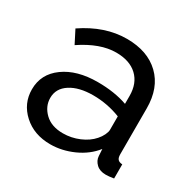

<svg xmlns="http://www.w3.org/2000/svg" viewBox="-125 -661 805 800"><g transform="rotate(30 277.0 -260.5)"><path d="M29.8 -150.9Q29.8 -224.6 91.6 -269.3Q153.3 -314 252.9 -314Q334 -314 396 -292V-330.1Q396 -390.6 359.6 -424.8Q323.2 -459 257.8 -459Q181.2 -459 91.8 -398.9L60.1 -460.9Q163.1 -530.8 268.1 -530.8Q368.2 -530.8 426 -475.1Q483.9 -419.4 483.9 -320.8V-100.1Q483.9 -83.5 490.5 -76.2Q497.1 -68.8 512.2 -67.9V0Q488.3 3.9 474.1 3.9Q444.8 3.9 428.2 -12Q411.6 -27.8 410.2 -48.8L408.2 -82Q374.5 -39.1 320.1 -14.6Q265.6 9.8 210 9.8Q131.8 9.8 80.8 -36.6Q29.8 -83 29.8 -150.9ZM370.1 -113.8Q381.8 -127 388.9 -141.8Q396 -156.7 396 -167V-231.9Q332.5 -256.8 264.2 -256.8Q196.3 -256.8 155 -230.2Q113.8 -203.6 113.8 -158.2Q113.8 -117.7 145.5 -86.9Q177.2 -56.2 232.9 -56.2Q272.9 -56.2 310.3 -72Q347.7 -87.9 370.1 -113.8Z"/></g></svg>

Font: Rawline Medium
Style: Regular
Weight: 500
Designer: Matt McInerney, Pablo Impallari, Rodrigo Fuenzalida
Foundry: Matt McInerney, Pablo Impallari, Rodrigo Fuenzalida
Version: Version 4.020;PS 004.020;hotconv 1.0.88;makeotf.lib2.5.64775